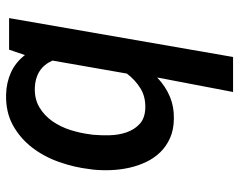

<svg xmlns="http://www.w3.org/2000/svg" viewBox="-97 -481 781 627"><g transform="rotate(-90 293.5 -167.5)"><path d="M54.7 -265.1Q60.5 -315.4 77.9 -364.7Q95.2 -414.1 125.2 -453.1Q155.3 -492.2 198.2 -515.9Q241.2 -539.6 298.8 -538.1Q337.4 -537.1 370.4 -522.2Q403.3 -507.3 427.2 -476.6L444.8 -528.3H547.9L420.9 203.1H306.6L354 -44.9Q325.7 -17.6 291.7 -3.4Q257.8 10.7 218.3 9.8Q183.1 9.3 156.2 -2.7Q129.4 -14.6 110.1 -34.4Q90.8 -54.2 78.4 -80.1Q65.9 -106 59.3 -135.3Q52.7 -164.6 51.5 -195.1Q50.3 -225.6 53.2 -254.9ZM167 -254.9Q164.6 -229.5 165.3 -200Q166 -170.4 174.8 -144.8Q183.6 -119.1 202.4 -101.8Q221.2 -84.5 254.4 -83.5Q291 -82.5 318.1 -99.1Q345.2 -115.7 366.7 -143.6L409.2 -386.7Q396.5 -415 373.8 -429.2Q351.1 -443.4 319.8 -444.3Q283.2 -445.3 256.3 -429.2Q229.5 -413.1 211.2 -387Q192.9 -360.8 182.6 -328.6Q172.4 -296.4 168.5 -265.1Z"/></g></svg>

Font: TypoPRO Roboto Mono
Style: Italic
Weight: 500
Designer: Google
Version: Version 2.000986; 2015; ttfautohint (v1.3)